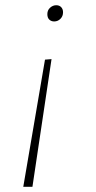

<svg xmlns="http://www.w3.org/2000/svg" viewBox="-20 -484 367 734"><path d="M221 -437Q221 -422 211 -412Q201 -402 187 -402Q176 -402 168.5 -409Q161 -416 161 -430Q161 -445 171.5 -454.5Q182 -464 195 -464Q207 -464 214 -456.5Q221 -449 221 -437ZM152 -256 177 -258 104 230H69Z"/></svg>

Font: Bitter Pro ExtraLight
Style: Italic
Weight: 275
Italic angle: -9°
Designer: Sol Matas, and Bitter project Authors
Foundry: Sol Matas
Version: Version 1.010